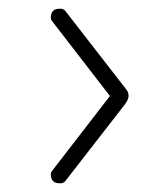

<svg xmlns="http://www.w3.org/2000/svg" viewBox="-20 -482 365 442"><path d="M118 -60Q97 -60 97 -80Q97 -86 101 -90L233 -261L101 -432Q97 -436 97 -442Q97 -462 118 -462Q127 -462 131 -456L270 -277Q276 -270 276 -261Q276 -253 267 -241L131 -66Q127 -60 118 -60Z"/></svg>

Font: Send Flowers
Style: Regular
Weight: 400
Designer: Robert E. Leuschke
Foundry: Robert E. Leuschke
Version: Version 1.010; ttfautohint (v1.8.4.7-5d5b)